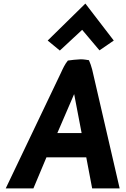

<svg xmlns="http://www.w3.org/2000/svg" viewBox="-20 -1045 707 1075"><path d="M247 -818 315 -762 440 -878 537 -763 617 -818 458 -1025ZM650 10 496 -656C491 -675 485 -692 478 -708C464 -710 449 -713 432 -713C406 -712 382 -709 360 -706C343 -685 332 -661 322 -639L12 10H167L240 -164H463L496 10ZM301 -300 395 -518 396 -514 437 -300Z"/></svg>

Font: Bluebird
Style: SfBdNrwObl
Weight: 700
Designer: Jasper
Foundry: Cannot Into Space Fonts
Version: Version 0.98